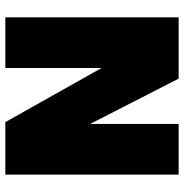

<svg xmlns="http://www.w3.org/2000/svg" viewBox="-5 -685 690 720"><g transform="rotate(90 340.0 -325.0)"><path d="M444.8 -649.9H634.8V0H438L234.9 -360.8V0H44.9V-649.9H274.9L444.8 -317.9Z"/></g></svg>

Font: Overused Grotesk Black
Style: Regular
Weight: 900
Version: Version 0.002